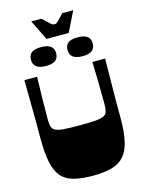

<svg xmlns="http://www.w3.org/2000/svg" viewBox="-152 -1141 926 1238"><g transform="rotate(-15 311.5 -522.0)"><path d="M311 10Q233 10 181 -4.5Q129 -19 99.5 -54.5Q70 -90 57.5 -152.5Q45 -215 45 -310Q45 -349 45 -376Q45 -403 45 -428.5Q45 -454 44.5 -487.5Q44 -521 43.5 -571.5Q43 -622 42 -700H127Q125 -630 123.5 -560.5Q122 -491 122 -421Q122 -388 127 -369Q132 -350 150.5 -341Q169 -332 207 -329Q245 -326 311 -326Q377 -326 415.5 -329Q454 -332 472.5 -341Q491 -350 496 -369Q501 -388 501 -421Q501 -491 499.5 -560.5Q498 -630 496 -700H581Q580 -621 579.5 -569.5Q579 -518 578.5 -484Q578 -450 578 -423.5Q578 -397 578 -369.5Q578 -342 578 -302Q578 -211 564.5 -150.5Q551 -90 520.5 -55Q490 -20 438.5 -5Q387 10 311 10ZM201 -752Q117 -752 117 -815Q117 -847 137 -862.5Q157 -878 201 -878Q243 -878 264 -862.5Q285 -847 285 -815Q285 -784 265 -768Q245 -752 201 -752ZM445 -752Q361 -752 361 -815Q361 -847 381 -862.5Q401 -878 445 -878Q487 -878 508 -862.5Q529 -847 529 -815Q529 -784 509 -768Q489 -752 445 -752ZM249 -920 183 -1054H251Q280 -1026 292.5 -1014.5Q305 -1003 310.5 -1000.5Q316 -998 323 -998Q331 -998 336 -1000.5Q341 -1003 352.5 -1014.5Q364 -1026 390 -1054H463L397 -920Z"/></g></svg>

Font: Ojuju ExtraBold
Style: Regular
Weight: 800
Designer: Chisaokwu Joboson, Mirko Velimirovic
Foundry: Udi Foundry
Version: Version 1.000